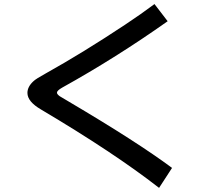

<svg xmlns="http://www.w3.org/2000/svg" viewBox="-20 -849 1039 940"><path d="M758.8 70.8Q538.1 -101.1 180.7 -313Q114.3 -351.6 114.3 -394Q114.3 -424.3 143.6 -451.2Q155.3 -462.9 205.1 -490.2Q384.8 -590.3 593.8 -729Q671.9 -780.8 736.3 -829.1L800.8 -745.1Q548.8 -566.9 284.2 -419.9Q258.8 -405.3 258.8 -395.5Q258.8 -387.7 272.5 -377.9Q276.4 -375 318.4 -350.6Q653.3 -152.8 822.3 -26.9Z"/></svg>

Font: UDEV Gothic 35
Style: Bold
Weight: 700
Version: v2.1.0; ttfautohint (v1.8.4.7-5d5b-dirty) -l 6 -r 45 -G 200 